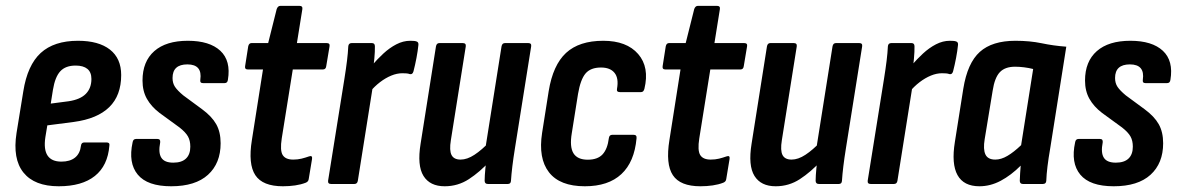

<svg xmlns="http://www.w3.org/2000/svg" viewBox="-20 -642 4115 670"><path d="M184.9 8Q100.4 8 61.9 -39.8Q23.5 -87.5 37.7 -177.9L61.3 -323.2Q75.7 -414.6 122.1 -457.2Q168.6 -499.7 252.1 -499.7Q324.2 -499.7 363.6 -469Q402.9 -438.2 402.9 -380.2Q402.9 -308.9 361.3 -268.2Q319.7 -227.5 237.8 -216.5L145.1 -204.5L138.3 -163.2Q131.9 -120.1 146.1 -99Q160.2 -78 194.3 -78Q224.3 -78 241.9 -92.1Q259.4 -106.2 262.6 -133.9Q264 -144.9 274 -144.9H352.1Q363.7 -144.9 361.7 -133.9Q356.1 -63.8 311 -27.9Q266 8 184.9 8ZM157.1 -280.5 219.7 -288.7Q260.2 -294.8 279.6 -314.6Q299 -334.4 299 -366.5Q299 -390.1 284.9 -401.6Q270.8 -413.2 243.9 -413.2Q208.8 -413.2 190.5 -393.4Q172.1 -373.7 164.7 -328.4Z M577.3 8Q494.4 8 460.7 -32.7Q427.1 -73.4 442.7 -145.2Q444.5 -157.1 454.6 -157.1H529.4Q540.4 -157.1 539 -145.2Q531.9 -109.3 542.8 -91.9Q553.6 -74.4 584.7 -74.4Q614.2 -74.4 629.1 -88.8Q644.1 -103.1 644.1 -130.2Q644.1 -151.2 636 -165.7Q627.9 -180.3 606.6 -197.1L536.7 -248Q507.9 -270 492.6 -297.2Q477.3 -324.4 477.3 -360.9Q477.3 -427.4 518.4 -463.6Q559.4 -499.7 635.5 -499.7Q711.4 -499.7 748.9 -464.8Q786.3 -429.8 775.3 -363.6Q773.9 -352 763.9 -352H688Q677 -352 679 -363.6Q686.8 -417.3 633.9 -417.3Q582.1 -417.3 582.1 -369.8Q582.1 -351.8 590.7 -338.9Q599.3 -326.1 619.4 -309.3L685.1 -260.9Q719.1 -235.9 734.5 -208.6Q749.9 -181.3 749.9 -142.1Q749.9 -72.2 705.8 -32.1Q661.8 8 577.3 8Z M967.2 8Q896.5 8 871 -30.7Q845.4 -69.3 859 -153.4L897.7 -399.6H844.9Q833.5 -399.6 835.3 -411L846.2 -480.4Q848.6 -491.7 857.8 -491.7H915.8L945.6 -610.6Q949.8 -621.5 958 -621.5H1025.5Q1036.9 -621.5 1035.1 -610.2L1016.1 -491.7H1119.9Q1132.3 -491.7 1129.9 -479.8L1118.4 -411Q1117 -399.6 1106.8 -399.6H1001.7L963.2 -159.2Q956.6 -117.1 966.4 -101.1Q976.2 -85.1 1003.1 -85.1Q1018.9 -85.1 1032.2 -88.4Q1045.5 -91.7 1058.5 -96.3Q1070.9 -100.7 1068.9 -87.3L1057.3 -17.2Q1056.3 -8.2 1046.9 -4.4Q1030.4 2 1010 5Q989.6 8 967.2 8Z M1135.3 0Q1123.5 0 1124.9 -11.4L1181.9 -367.4Q1187.5 -402.4 1190.9 -430.1Q1194.3 -457.8 1195.3 -479.8Q1196.1 -491.7 1207.3 -491.7H1277.8Q1288.2 -491.7 1288.2 -480.4Q1288.6 -462.4 1286.3 -437.7Q1284 -413.1 1281.4 -394.9L1284.5 -362.6L1228.7 -11.4Q1226.9 0 1216.7 0ZM1269.4 -319.6 1277.4 -413.1Q1296.4 -435.3 1317.9 -455.2Q1339.4 -475.1 1363.2 -487.4Q1387 -499.7 1411.6 -499.7Q1419.8 -499.7 1424.9 -499.2Q1430 -498.7 1433.4 -497.4Q1440.9 -495.2 1440.1 -485.6Q1438 -464.6 1433.3 -439.8Q1428.6 -415 1422.8 -392.8Q1419.4 -381.2 1410.2 -383.4Q1404.6 -385.4 1398.5 -385.9Q1392.4 -386.4 1384 -386.4Q1365.2 -386.4 1345.3 -378.2Q1325.4 -370 1306 -355.2Q1286.6 -340.4 1269.4 -319.6Z M1531.7 8Q1480.3 8 1457.8 -28.1Q1435.3 -64.2 1447.7 -140.4L1501.3 -479.8Q1503.3 -491.7 1513.3 -491.7H1594.7Q1607.1 -491.7 1605.3 -479.8L1553.3 -152.6Q1547.5 -117 1555.7 -101Q1563.9 -85.1 1587.2 -85.1Q1610.2 -85.1 1635.7 -101.9Q1661.2 -118.6 1690.1 -148.9L1690 -80.4Q1654.2 -41.6 1616.1 -16.8Q1578 8 1531.7 8ZM1682.6 0Q1671.2 0 1671.2 -11.4Q1671.4 -29.4 1673.7 -53.1Q1676 -76.8 1678 -95.2L1673.9 -125.1L1730.1 -479.8Q1732.1 -491.7 1742.1 -491.7H1823.5Q1835.5 -491.7 1833.5 -479.8L1776.9 -124.4Q1771.3 -89.9 1767.9 -61.6Q1764.5 -33.4 1763.1 -11.4Q1762.7 0 1752.1 0Z M2020.9 8Q1933.6 8 1895.7 -40.8Q1857.9 -89.5 1871.7 -178.3L1894.7 -324Q1909.5 -415 1955.3 -457.4Q2001.2 -499.7 2085.1 -499.7Q2166.8 -499.7 2206.9 -453.5Q2246.9 -407.3 2228.7 -332.1Q2225.7 -320.6 2217.2 -320.6H2143Q2130.7 -320.6 2133.1 -332.1Q2139.7 -369 2124.5 -387.7Q2109.4 -406.4 2077.3 -406.4Q2041 -406.4 2023.4 -385.7Q2005.7 -364.9 1997.1 -314.4L1975.3 -177.3Q1967.3 -129.6 1981.1 -107.2Q1995 -84.7 2031 -84.7Q2065.5 -84.7 2082.8 -103.4Q2100 -122.2 2104.6 -159.6Q2106 -171.6 2116.6 -171.6H2190.9Q2202.7 -171.6 2201.3 -159.6Q2193.9 -76.7 2148.3 -34.4Q2102.8 8 2020.9 8Z M2424.2 8Q2353.5 8 2328 -30.7Q2302.4 -69.3 2316 -153.4L2354.7 -399.6H2301.9Q2290.5 -399.6 2292.3 -411L2303.2 -480.4Q2305.6 -491.7 2314.8 -491.7H2372.8L2402.6 -610.6Q2406.8 -621.5 2415 -621.5H2482.5Q2493.9 -621.5 2492.1 -610.2L2473.1 -491.7H2576.9Q2589.3 -491.7 2586.9 -479.8L2575.4 -411Q2574 -399.6 2563.8 -399.6H2458.7L2420.2 -159.2Q2413.6 -117.1 2423.4 -101.1Q2433.2 -85.1 2460.1 -85.1Q2475.9 -85.1 2489.2 -88.4Q2502.5 -91.7 2515.5 -96.3Q2527.9 -100.7 2525.9 -87.3L2514.3 -17.2Q2513.3 -8.2 2503.9 -4.4Q2487.4 2 2467 5Q2446.6 8 2424.2 8Z M2686.7 8Q2635.3 8 2612.8 -28.1Q2590.3 -64.2 2602.7 -140.4L2656.3 -479.8Q2658.3 -491.7 2668.3 -491.7H2749.7Q2762.1 -491.7 2760.3 -479.8L2708.3 -152.6Q2702.5 -117 2710.7 -101Q2718.9 -85.1 2742.2 -85.1Q2765.2 -85.1 2790.7 -101.9Q2816.2 -118.6 2845.1 -148.9L2845 -80.4Q2809.2 -41.6 2771.1 -16.8Q2733 8 2686.7 8ZM2837.6 0Q2826.2 0 2826.2 -11.4Q2826.4 -29.4 2828.7 -53.1Q2831 -76.8 2833 -95.2L2828.9 -125.1L2885.1 -479.8Q2887.1 -491.7 2897.1 -491.7H2978.5Q2990.5 -491.7 2988.5 -479.8L2931.9 -124.4Q2926.3 -89.9 2922.9 -61.6Q2919.5 -33.4 2918.1 -11.4Q2917.7 0 2907.1 0Z M3018.3 0Q3006.5 0 3007.9 -11.4L3064.9 -367.4Q3070.5 -402.4 3073.9 -430.1Q3077.3 -457.8 3078.3 -479.8Q3079.1 -491.7 3090.3 -491.7H3160.8Q3171.2 -491.7 3171.2 -480.4Q3171.6 -462.4 3169.3 -437.7Q3167 -413.1 3164.4 -394.9L3167.5 -362.6L3111.7 -11.4Q3109.9 0 3099.7 0ZM3152.4 -319.6 3160.4 -413.1Q3179.4 -435.3 3200.9 -455.2Q3222.4 -475.1 3246.2 -487.4Q3270 -499.7 3294.6 -499.7Q3302.8 -499.7 3307.9 -499.2Q3313 -498.7 3316.4 -497.4Q3323.9 -495.2 3323.1 -485.6Q3321 -464.6 3316.3 -439.8Q3311.6 -415 3305.8 -392.8Q3302.4 -381.2 3293.2 -383.4Q3287.6 -385.4 3281.5 -385.9Q3275.4 -386.4 3267 -386.4Q3248.2 -386.4 3228.3 -378.2Q3208.4 -370 3189 -355.2Q3169.6 -340.4 3152.4 -319.6Z M3397.9 8Q3342.9 8 3321.3 -31Q3299.7 -70 3312.1 -146.6L3341.5 -332.4Q3355.9 -422 3399.1 -460.9Q3442.2 -499.7 3523.4 -499.7Q3573.9 -499.7 3614.9 -491.1Q3655.9 -482.4 3700.9 -479.1L3644.9 -125Q3638.7 -89.3 3635.3 -61.3Q3631.9 -33.4 3631.1 -11.4Q3630.7 0 3619.1 0H3549.6Q3538.6 0 3538.6 -11.4Q3538.8 -23.6 3539.8 -37Q3540.8 -50.4 3541.8 -64Q3508 -30.2 3472 -11.1Q3435.9 8 3397.9 8ZM3453.2 -85.1Q3473.6 -85.1 3495.6 -98.1Q3517.6 -111 3543.3 -135.5L3585.3 -401.2Q3570.5 -405 3553.9 -407.1Q3537.4 -409.2 3522.1 -409.2Q3487.2 -409.2 3469.1 -390.2Q3450.9 -371.1 3443.9 -325.2L3416.1 -156.1Q3410.3 -121 3418.7 -103.1Q3427.1 -85.1 3453.2 -85.1Z M3866.3 8Q3783.4 8 3749.7 -32.7Q3716.1 -73.4 3731.7 -145.2Q3733.5 -157.1 3743.6 -157.1H3818.4Q3829.4 -157.1 3828 -145.2Q3820.9 -109.3 3831.8 -91.9Q3842.6 -74.4 3873.7 -74.4Q3903.2 -74.4 3918.1 -88.8Q3933.1 -103.1 3933.1 -130.2Q3933.1 -151.2 3925 -165.7Q3916.9 -180.3 3895.6 -197.1L3825.7 -248Q3796.9 -270 3781.6 -297.2Q3766.3 -324.4 3766.3 -360.9Q3766.3 -427.4 3807.4 -463.6Q3848.4 -499.7 3924.5 -499.7Q4000.4 -499.7 4037.9 -464.8Q4075.3 -429.8 4064.3 -363.6Q4062.9 -352 4052.9 -352H3977Q3966 -352 3968 -363.6Q3975.8 -417.3 3922.9 -417.3Q3871.1 -417.3 3871.1 -369.8Q3871.1 -351.8 3879.7 -338.9Q3888.3 -326.1 3908.4 -309.3L3974.1 -260.9Q4008.1 -235.9 4023.5 -208.6Q4038.9 -181.3 4038.9 -142.1Q4038.9 -72.2 3994.8 -32.1Q3950.8 8 3866.3 8Z"/></svg>

Font: Sofia Sans Condensed
Style: Italic
Weight: 400
Italic angle: -9°
Designer: Botio Nikoltchev, Ani Petrova
Foundry: lettersoup
Version: Version 4.101